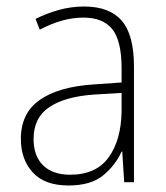

<svg xmlns="http://www.w3.org/2000/svg" viewBox="-20 -559 508 589"><path d="M238 -539Q316 -539 353.5 -495.5Q391 -452 391 -355V0H361L355 -94H353Q334 -52 296.5 -21Q259 10 190 10Q117 10 80.5 -30Q44 -70 44 -133Q44 -212 102 -252.5Q160 -293 267 -300L353 -306V-349Q353 -434 324.5 -469.5Q296 -505 236 -505Q204 -505 171 -496Q138 -487 102 -468L89 -501Q123 -518 160.5 -528.5Q198 -539 238 -539ZM270 -269Q180 -263 131.5 -230.5Q83 -198 83 -133Q83 -80 112.5 -51.5Q142 -23 195 -23Q275 -23 313.5 -76.5Q352 -130 353 -219V-274Z"/></svg>

Font: Noto Sans Sinhala UI SemiCondensed ExtraLight
Style: Regular
Weight: 200
Width: 4
Designer: Jelle Bosma - Monotype Design Team
Foundry: Monotype Imaging Inc.
Version: Version 2.006; ttfautohint (v1.8.4.7-5d5b)